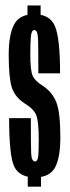

<svg xmlns="http://www.w3.org/2000/svg" viewBox="-20 -696 260 716"><path d="M82.5 -617H131.5V-675.5H82.5ZM83.5 0H133V-60.5H83.5ZM110.5 -34.5Q165 -34.5 185 -71Q205 -107.5 205 -183Q205 -276 190.5 -313.5Q176 -351 142.5 -374Q110.5 -393.5 101.8 -413.5Q93 -433.5 93 -493Q93 -535.5 95.2 -559.8Q97.5 -584 108 -584Q121 -584 122 -547.5Q123 -511 123 -422.5H204Q204 -554.5 184.8 -598.8Q165.5 -643 108 -643Q52.5 -643 32.5 -604.5Q12.5 -566 12.5 -492Q12.5 -407 23.8 -370.8Q35 -334.5 72.5 -310Q105 -290.5 114.8 -267.2Q124.5 -244 124.5 -174.5Q124.5 -138 122.8 -116Q121 -94 110.5 -94Q97.5 -94 96.2 -124.5Q95 -155 95 -255.5H14Q14 -113.5 33.5 -74Q53 -34.5 110.5 -34.5Z"/></svg>

Font: Anybody UltraCondensed
Style: Regular
Weight: 400
Width: 1
Version: Version 1.113;gftools[0.9.25]